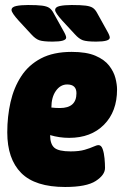

<svg xmlns="http://www.w3.org/2000/svg" viewBox="-20 -738 494 766"><path d="M240 8Q120 8 64.5 -48Q9 -104 9 -210Q9 -273 22 -330.5Q35 -388 64.5 -433.5Q94 -479 143.5 -505Q193 -531 266 -531Q325 -531 361 -515.5Q397 -500 415.5 -476Q434 -452 440.5 -426.5Q447 -401 447 -381Q447 -293 395 -240.5Q343 -188 256 -188Q217 -188 180 -199Q180 -163 197 -148.5Q214 -134 262 -134Q296 -134 318 -140.5Q340 -147 353 -153Q366 -159 373 -159Q384 -159 389.5 -143.5Q395 -128 397 -106.5Q399 -85 399 -68Q399 -40 362 -16Q325 8 240 8ZM219 -307Q285 -307 285 -366Q285 -401 248 -401Q221 -401 203 -375.5Q185 -350 185 -309Q193 -308 202 -307.5Q211 -307 219 -307ZM364 -572Q326 -572 310.5 -577.5Q295 -583 278 -602L229 -655Q200 -687 200 -698Q200 -710 218.5 -714Q237 -718 266 -718Q303 -718 322 -715.5Q341 -713 350.5 -706.5Q360 -700 367 -687L407 -615Q418 -596 418 -588Q418 -572 364 -572ZM190 -572Q152 -572 136.5 -577.5Q121 -583 104 -602L55 -655Q26 -687 26 -698Q26 -710 44.5 -714Q63 -718 92 -718Q129 -718 148 -715.5Q167 -713 176.5 -706.5Q186 -700 193 -687L233 -615Q244 -596 244 -588Q244 -572 190 -572Z"/></svg>

Font: Asap Condensed Condensed Black
Style: Italic
Weight: 900
Width: 3
Italic angle: -6°
Designer: Pablo Cosgaya
Foundry: Omnibus-Type
Version: Version 3.001; ttfautohint (v1.8.4.7-5d5b)